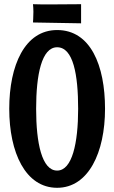

<svg xmlns="http://www.w3.org/2000/svg" viewBox="-20 -868 544 914"><path d="M480 -350C480 -557 411 -725 252 -725C98 -725 24 -557 24 -350C24 -142 101 26 252 26C401 26 480 -142 480 -350ZM352 -350C352 -188 324 -56 252 -56C179 -56 152 -188 152 -350C152 -512 178 -643 252 -643C329 -643 352 -512 352 -350ZM366 -848C366 -848 292 -847 224 -847C190 -847 158 -847 137 -848C138 -838 139 -825 139 -812C139 -787 137 -761 137 -761L366 -757V-848Z"/></svg>

Font: Rum Raisin
Style: Regular
Weight: 400
Designer: Astigmatic (AOETI)
Foundry: Astigmatic (AOETI)
Version: Version 1.000